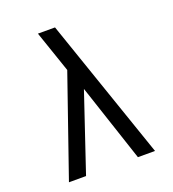

<svg xmlns="http://www.w3.org/2000/svg" viewBox="-134 -837 844 939"><g transform="rotate(-20 288.0 -367.5)"><path d="M64 0H153L289 -404L423 0H512Q449 -184 385.5 -367.5Q322 -551 259 -735H170Q182 -700 194 -665Q206 -630 218 -595L244 -519Z"/></g></svg>

Font: Iosevka Sparkle
Style: Regular
Weight: 400
Designer: Belleve Invis
Foundry: Belleve Invis
Version: Version 4.5.0; ttfautohint (v1.8.3)